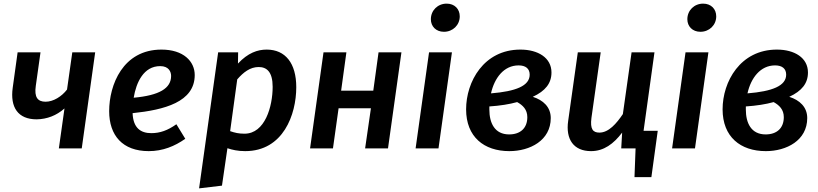

<svg xmlns="http://www.w3.org/2000/svg" viewBox="-20 -817 4505 1057"><path d="M504 -529H378L349 -324C320 -286 274 -257 231 -257C187 -257 168 -282 177 -344L203 -529H77L50 -334C35 -226 79 -160 182 -160C239 -161 291 -181 335 -220L304 0H430Z M1052 -404C1052 -479 990 -544 869 -544C656 -544 581 -349 581 -205C581 -71 655 15 799 15C876 15 942 -12 1000 -53L951 -133C903 -99 861 -84 813 -84C755 -84 713 -112 710 -194C884 -212 1052 -255 1052 -404ZM716 -279C730 -364 771 -453 862 -453C909 -453 922 -422 922 -399C922 -331 858 -292 716 -279Z M1076 220 1202 205 1232 -1C1259 8 1289 15 1330 15C1539 15 1611 -186 1611 -337C1611 -469 1551 -544 1448 -544C1398 -544 1345 -526 1290 -467L1291 -529H1181ZM1326 -81C1294 -81 1273 -86 1247 -95L1286 -380C1320 -419 1357 -448 1404 -448C1448 -448 1481 -422 1481 -339C1481 -231 1439 -81 1326 -81Z M1990 0H2116L2190 -529H2064L2035 -318H1858L1887 -529H1761L1687 0H1813L1844 -221H2022Z M2424 -642C2473 -642 2511 -679 2511 -727C2511 -767 2483 -797 2439 -797C2390 -797 2352 -760 2352 -711C2352 -672 2380 -642 2424 -642ZM2468 -529H2342L2268 0H2394Z M2845 -544C2643 -544 2546 -367 2546 -215C2546 -64 2644 15 2784 15C2898 15 3012 -44 3012 -167C3012 -228 2970 -266 2913 -284C2982 -316 3016 -358 3016 -418C3016 -499 2942 -544 2845 -544ZM2835 -457C2874 -457 2896 -439 2896 -406C2896 -344 2819 -314 2683 -303C2702 -388 2754 -457 2835 -457ZM2827 -255C2858 -238 2883 -214 2883 -172C2883 -111 2844 -77 2783 -77C2703 -77 2674 -140 2674 -214V-231C2733 -235 2784 -243 2827 -255Z M3523 -97 3583 -529H3457L3409 -189C3374 -137 3331 -87 3280 -87C3244 -87 3228 -106 3236 -168L3287 -529H3161L3108 -152C3093 -50 3138 15 3234 15C3304 15 3358 -25 3405 -87L3400 0H3479L3473 158H3566L3601 -97Z M3836 -642C3885 -642 3923 -679 3923 -727C3923 -767 3895 -797 3851 -797C3802 -797 3764 -760 3764 -711C3764 -672 3792 -642 3836 -642ZM3880 -529H3754L3680 0H3806Z M4257 -544C4055 -544 3958 -367 3958 -215C3958 -64 4056 15 4196 15C4310 15 4424 -44 4424 -167C4424 -228 4382 -266 4325 -284C4394 -316 4428 -358 4428 -418C4428 -499 4354 -544 4257 -544ZM4247 -457C4286 -457 4308 -439 4308 -406C4308 -344 4231 -314 4095 -303C4114 -388 4166 -457 4247 -457ZM4239 -255C4270 -238 4295 -214 4295 -172C4295 -111 4256 -77 4195 -77C4115 -77 4086 -140 4086 -214V-231C4145 -235 4196 -243 4239 -255Z"/></svg>

Font: Fira Sans Medium
Style: Italic
Weight: 500
Italic angle: -8°
Designer: bBox Type GmbH & Carrois Corporate GbR & Edenspiekermann AG
Foundry: bBox Type GmbH & Carrois Corporate GbR & Edenspiekermann AG
Version: Version 4.301;PS 004.301;hotconv 1.0.88;makeotf.lib2.5.64775